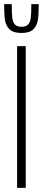

<svg xmlns="http://www.w3.org/2000/svg" viewBox="-27 -912 208 932"><path d="M56 0V-688H98V0ZM-7 -892H30Q30 -848 32.5 -826.5Q35 -805 45 -793.5Q55 -782 77 -782Q100 -782 110 -793.5Q120 -805 122.5 -826Q125 -847 125 -892H161Q161 -841 156.5 -813.5Q152 -786 134 -769Q116 -752 77 -752Q38 -752 20 -769Q2 -786 -2.5 -813.5Q-7 -841 -7 -892Z"/></svg>

Font: Saira Ultra Condensed ExLight
Style: Regular
Weight: 200
Width: 1
Designer: Hector Gatti with collaboration of the Omnibus-Type team
Foundry: Omnibus-Type
Version: Version 1.001; ttfautohint (v1.8)